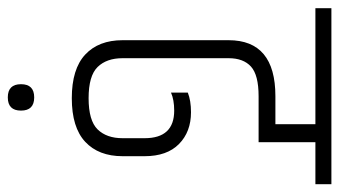

<svg xmlns="http://www.w3.org/2000/svg" viewBox="-224 -480 849 480"><g transform="rotate(90 200.0 -239.5)"><path d="M203 165Q170 165 170 132Q170 99 203 99Q236 99 236 132Q236 165 203 165ZM236 -251Q209 -251 191 -243V-285Q211 -293 240 -293Q289 -293 319.5 -263Q350 -233 350 -177V-122Q350 -62 314 -28.5Q278 5 205 5Q132 5 96 -28.5Q60 -62 60 -122V-387Q60 -504 200 -504H270V-604H-20V-644H420V-604H315V-462H200Q147 -462 126 -443Q105 -424 105 -387V-122Q105 -82 127 -59.5Q149 -37 205 -37Q261 -37 283 -59.5Q305 -82 305 -122V-177Q305 -251 236 -251Z"/></g></svg>

Font: Khand Light
Style: Regular
Weight: 300
Designer: Devanagari: Sanchit Sawaria, Jyotish Sonowal; Latin: Satya Rajpurohit
Foundry: Indian Type Foundry
Version: Version 1.101;PS 1.0;hotconv 1.0.78;makeotf.lib2.5.61930; tt